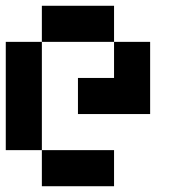

<svg xmlns="http://www.w3.org/2000/svg" viewBox="-20 -645 665 665"><path d="M125 -500V-625H375V-500ZM125 -125H0V-500H125ZM375 -375V-500H500V-250H250V-375ZM125 0V-125H375V0Z"/></svg>

Font: Tiny5
Style: Regular
Weight: 400
Designer: Stefan Schmidt
Foundry: Made with Bits'n'Picas by Kreative Software
Version: Version 1.002; ttfautohint (v1.8.4.7-5d5b)